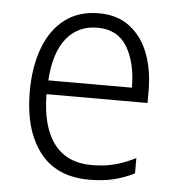

<svg xmlns="http://www.w3.org/2000/svg" viewBox="-45 -584 586 636"><g transform="rotate(5 248.0 -266.0)"><path d="M259 -542Q321 -542 362.5 -510Q404 -478 424.5 -423.5Q445 -369 445 -300V-260H109Q110 -152 153 -95.5Q196 -39 278 -39Q319 -39 352.5 -47.5Q386 -56 424 -75V-24Q390 -7 354.5 1.5Q319 10 275 10Q164 10 108.5 -64Q53 -138 53 -263Q53 -346 76.5 -409Q100 -472 146 -507Q192 -542 259 -542ZM258 -494Q194 -494 155.5 -446.5Q117 -399 111 -306H389Q389 -388 357.5 -441Q326 -494 258 -494Z"/></g></svg>

Font: Noto Sans Thai Looped SemiCondensed Light
Style: Regular
Weight: 300
Width: 4
Designer: Sasikarn Vongin, Ben Mitchell
Foundry: The Fontpad Ltd
Version: Version 1.001; ttfautohint (v1.8.4.7-5d5b)